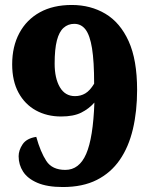

<svg xmlns="http://www.w3.org/2000/svg" viewBox="-20 -744 609 773"><path d="M233 9Q170 9 130.5 -8Q91 -25 73 -53Q55 -81 55 -115Q55 -139 71 -163Q87 -187 126 -193Q143 -132 166.5 -96Q190 -60 243 -60Q299 -60 327 -124.5Q355 -189 360 -331Q338 -306 307 -290.5Q276 -275 226 -275Q169 -275 124.5 -299.5Q80 -324 54.5 -371Q29 -418 29 -485Q29 -557 58 -611Q87 -665 140.5 -694.5Q194 -724 269 -724Q345 -724 404.5 -688.5Q464 -653 498 -578Q532 -503 532 -382Q532 -296 515 -224Q498 -152 462 -100Q426 -48 369.5 -19.5Q313 9 233 9ZM282 -357Q305 -357 323.5 -368Q342 -379 359 -407Q359 -497 350.5 -549.5Q342 -602 324.5 -625Q307 -648 279 -648Q254 -648 236 -632Q218 -616 209 -581Q200 -546 200 -488Q200 -429 221 -393Q242 -357 282 -357Z"/></svg>

Font: Noto Serif Gujarati Black
Style: Regular
Weight: 900
Version: Version 2.102